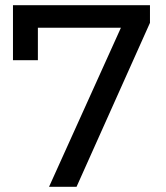

<svg xmlns="http://www.w3.org/2000/svg" viewBox="-20 -720 638 740"><path d="M558 -700H30V-488H126V-613H446L169 0H275L558 -632Z"/></svg>

Font: ICO Headline
Style: Regular
Weight: 500
Designer: Julieta Ulanovsky
Foundry: Julieta Ulanovsky
Version: Version 7.200